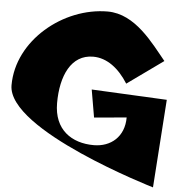

<svg xmlns="http://www.w3.org/2000/svg" viewBox="-92 -1006 1069 1129"><g transform="rotate(5 442.5 -441.5)"><path d="M-28 -464C-28 -198 853 62 853 62L889 -458L444 -480L472 -317L663 -334C663 -220 585 -155 484 -155C354 -155 248 -225 248 -383C248 -544 306 -673 436 -673C518 -673 589 -618 643 -532L855 -684C774 -782 661 -945 498 -945C237 -945 -28 -730 -28 -464Z"/></g></svg>

Font: Chaingun
Style: Regular
Weight: 400
Version: Version 0.91